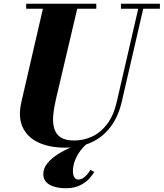

<svg xmlns="http://www.w3.org/2000/svg" viewBox="-20 -770 870 1020"><path d="M326 14.5Q244.5 14.5 185.2 -12.5Q126 -39.5 100.5 -93.8Q75 -148 94 -230L214 -750H396.5L276.5 -240Q265.5 -193 262.5 -153.5Q259.5 -114 269 -84.8Q278.5 -55.5 303.5 -39.5Q328.5 -23.5 373.5 -23.5Q423.5 -23.5 469 -44.5Q514.5 -65.5 549.2 -111Q584 -156.5 600.5 -230L720.5 -750H747L627 -230Q609 -151.5 568 -96.8Q527 -42 466 -13.8Q405 14.5 326 14.5ZM119 -723.5V-750H491.5V-723.5ZM622.5 -723.5V-750H829.5V-723.5ZM329 230Q296.5 230 269.2 222.2Q242 214.5 226 197.8Q210 181 210 155Q210 125 230.5 99Q251 73 284.5 51.2Q318 29.5 357.2 12.5Q396.5 -4.5 434 -17L439.5 -4.5Q423.5 9 406.5 31.5Q389.5 54 378.5 81.8Q367.5 109.5 367.5 139Q367.5 160 375 172Q382.5 184 396 184Q410 184 422.2 175.5Q434.5 167 444.5 155Q454.5 143 459.5 132.5L481 143Q473.5 157 455.5 177.5Q437.5 198 406.5 214Q375.5 230 329 230Z"/></svg>

Font: Bodoni Moda 9pt ExtraBold
Style: Italic
Weight: 800
Italic angle: -13°
Designer: Owen Earl
Foundry: indestructible type
Version: Version 2.004